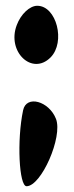

<svg xmlns="http://www.w3.org/2000/svg" viewBox="-20 -570 257 665"><path d="M60 -188C38 -84 46 75 72 75C123 75 198 -96 174 -158C150 -220 71 -242 60 -188ZM38 -483C3 -391 91 -307 155 -371C208 -424 176 -550 109 -550C83 -550 52 -521 38 -483Z"/></svg>

Font: Hussar Skorodowane
Style: Bold
Weight: 700
Foundry: Cannot Into Space Fonts
Version: Version 0.892